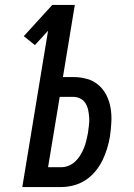

<svg xmlns="http://www.w3.org/2000/svg" viewBox="-20 -755 540 775"><path d="M70 0 174 -631 121 -573 76 -609 191 -735H282L234 -444H275Q304 -444 331 -436.5Q358 -429 378 -411.5Q398 -394 410 -370Q422 -346 426.5 -318.5Q431 -291 429.5 -262.5Q428 -234 424 -205Q420 -181 412.5 -156Q405 -131 393.5 -107.5Q382 -84 364.5 -63Q347 -42 324.5 -27.5Q302 -13 276.5 -6.5Q251 0 227 0ZM174 -80H226Q242 -80 257 -86Q272 -92 284 -103.5Q296 -115 304.5 -129Q313 -143 319 -158Q325 -173 328.5 -188Q332 -203 335 -218Q337 -234 339 -249.5Q341 -265 340 -280.5Q339 -296 336 -310.5Q333 -325 325.5 -337.5Q318 -350 304.5 -357Q291 -364 275 -364H221Z"/></svg>

Font: Iosevka Term Curly Md Obl
Style: Regular
Weight: 500
Italic angle: -9°
Designer: Belleve Invis
Foundry: Belleve Invis
Version: Version 32.3.0